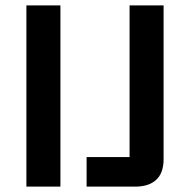

<svg xmlns="http://www.w3.org/2000/svg" viewBox="-20 -695 708 715"><path d="M78.3 0V-675H205V0ZM302.5 0V-110H462.5V-675H589.2V-102.5Q589.2 -50.8 561.7 -25.4Q534.2 0 483.3 0Z"/></svg>

Font: Funnel Display SemiBold
Style: Regular
Weight: 600
Designer: NORD ID, Kristian Moeller
Foundry: Dicotype
Version: Version 1.000